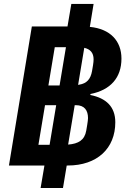

<svg xmlns="http://www.w3.org/2000/svg" viewBox="-20 -831 640 964"><path d="M315 0H320C468 0 558.9 -85.9 558.9 -217C558.9 -295.1 513.1 -338.1 433.9 -354V-359C535.2 -378.9 589.8 -441.1 589.8 -536.9C589.8 -625 534.1 -686.1 431.1 -696L449.9 -811.1H338.1L318.9 -698.2H139.9L24.9 0H203.1L183.9 112.9H296.2ZM172.9 -104 206 -302.9H262.1L229 -104ZM223 -402 255 -594.1H311.1L279.1 -402ZM322.1 -105.1 355.1 -302.9H361.2C404.1 -302.9 421.9 -277 421.9 -237.9C421.9 -231.9 420.1 -217 418 -204.9L413 -175.1C404.8 -127.8 373.9 -109 322.1 -105.1ZM372.2 -404.8 403.1 -590.9C432.9 -584.2 449.9 -566.1 449.9 -533C449.9 -524.1 448.9 -516 447.1 -503.9L442.1 -474.1C435 -433.9 415.8 -411.9 377.8 -405.9Z"/></svg>

Font: Margiela Mono Italic Bold It
Style: Regular
Weight: 700
Designer: Mike Abbink, Paul van der Laan, Pieter van Rosmalen
Foundry: Bold Monday
Version: Version 2.003 2021